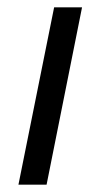

<svg xmlns="http://www.w3.org/2000/svg" viewBox="-20 -506 277 526"><path d="M30.5 0 128.3 -486H204.8L107.6 0Z"/></svg>

Font: Source Sans 3
Style: Italic
Weight: 200
Italic angle: -11°
Designer: Paul D. Hunt
Foundry: Adobe
Version: Version 3.046;hotconv 1.0.118;makeotfexe 2.5.65603